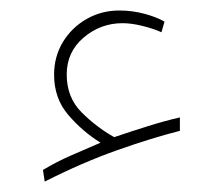

<svg xmlns="http://www.w3.org/2000/svg" viewBox="-20 -326 415 371"><path d="M108.9 -182.1Q108.9 -137.7 137.7 -108.9Q166.5 -80.1 200.7 -61Q229.5 -70.8 264.4 -81.8Q299.3 -92.8 327.6 -99.1V-73.2Q273.9 -59.6 206.8 -35.9Q139.6 -12.2 66.4 24.9L63 2.4Q89.8 -13.7 117.9 -25.9Q146 -38.1 174.3 -50.3Q140.1 -71.3 112.3 -103.5Q84.5 -135.7 84.5 -181.6Q84.5 -216.3 101.3 -244.4Q118.2 -272.5 147 -289.1Q175.8 -305.7 210.4 -305.7Q235.8 -305.7 259.3 -299.3Q282.7 -293 297.9 -284.2L292 -263.7Q276.9 -270.5 255.4 -275.9Q233.9 -281.2 216.8 -281.2Q174.3 -281.2 141.6 -253.4Q108.9 -225.6 108.9 -182.1Z"/></svg>

Font: Vazirmatn RD UI Thin
Style: Regular
Weight: 100
Designer: Saber Rastikerdar
Foundry: Saber Rastikerdar
Version: Version 33.003